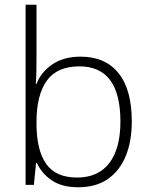

<svg xmlns="http://www.w3.org/2000/svg" viewBox="-20 -780 634 810"><path d="M134 -542Q134 -514 133.5 -481Q133 -448 131 -426H134Q153 -476 201 -508.5Q249 -541 320 -541Q424 -541 480 -471.5Q536 -402 536 -267Q536 -185 511 -123Q486 -61 436 -25.5Q386 10 310 10Q241 10 198 -19.5Q155 -49 136 -92H132L123 0H88V-760H134ZM315 -500Q220 -500 177 -439Q134 -378 134 -266V-258Q134 -147 174.5 -89Q215 -31 305 -31Q395 -31 441.5 -92.5Q488 -154 488 -267Q488 -383 445 -441.5Q402 -500 315 -500Z"/></svg>

Font: Noto Sans Oriya ExtraLight
Style: Regular
Weight: 250
Version: Version 2.003